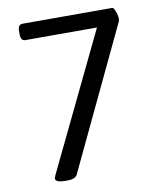

<svg xmlns="http://www.w3.org/2000/svg" viewBox="-80 -764 695 831"><g transform="rotate(-10 267.5 -349.0)"><path d="M140 2Q97 2 97 -16Q97 -18 98.5 -21Q100 -24 101 -28L390 -628H75Q55 -628 55 -658V-670Q55 -700 75 -700H470Q474 -700 478.5 -691.5Q483 -683 486.5 -671Q490 -659 490 -649Q490 -644 488 -638L192 -14Q188 -7 177.5 -2.5Q167 2 152 2Z"/></g></svg>

Font: Asap
Style: Regular
Weight: 400
Designer: Pablo Cosgaya
Foundry: Omnibus-Type
Version: Version 3.001